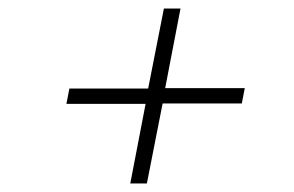

<svg xmlns="http://www.w3.org/2000/svg" viewBox="-20 -576 690 451"><path d="M286 -145 322 -332H136L143 -368H328L365 -556H404L368 -369H555L548 -333H362L325 -145Z"/></svg>

Font: REM Medium Thin
Style: Italic
Weight: 250
Italic angle: -11°
Version: Version 1.005;gftools[0.9.28]